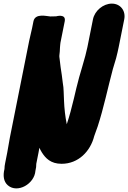

<svg xmlns="http://www.w3.org/2000/svg" viewBox="-38 -719 709 1062"><path d="M476.2 -612 445.6 -459C443 -445.9 439.1 -429.4 434.1 -410.9L417.2 -351.3C406 -314.4 392.9 -268.3 383.9 -229.9L370.7 -173.9C358.8 -123.4 345.9 -75.7 331.3 -31.7C323 -73.5 317.8 -117.1 316 -164.2C314.1 -190.1 315.2 -232.4 309.4 -259.5C306.3 -288.9 301.4 -320.9 297.2 -348L291.6 -394.6C290.6 -402.9 289.5 -408 290.3 -412C292.5 -423.5 293.3 -445 293.7 -455.4L295.2 -472.8C295.5 -475.9 295.6 -478.8 296.4 -483L320 -601C328.8 -645.3 272.5 -628.7 272.5 -628.7C264.3 -628.7 249.6 -627.7 240.2 -628C222.6 -628.6 156.4 -648.2 147 -601L139.6 -564C135.5 -543.2 128.6 -518.9 123.4 -493L16.4 43C12.2 63.9 5.8 106.4 1.8 126L-9.5 183C-11.9 195 -13.2 204.6 -13.3 215.9C-22.2 251.6 -18.6 285.5 5.6 306.2C59 351.9 153.2 298.1 158 225.2L158.7 221.8C161.3 211.8 162.9 199.7 162.7 187.1L175.1 124.5C176.6 117 178 109.5 179.8 98.4C183.2 105.9 188.6 116.2 193.5 124C213.6 155.7 242.1 187 302.7 187C395.4 187 461.9 118.2 483.1 34C487.8 19.2 495.1 2.2 502.2 -19.3C535.5 -120.9 558.6 -234.2 586.2 -336.9L604.2 -397C610.4 -421.1 615 -440.8 618.6 -459L649.2 -612C658.6 -659.3 628.4 -699 580.5 -699C533.1 -699 485.7 -659.9 476.2 -612Z"/></svg>

Font: Smoothie
Style: BdIt
Weight: 700
Foundry: Cannot Into Space Fonts
Version: Version 0.8